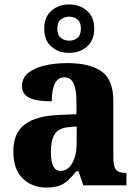

<svg xmlns="http://www.w3.org/2000/svg" viewBox="-20 -834 616 864"><path d="M187 10Q126 10 83 -30Q40 -70 40 -154Q40 -235 91.5 -274Q143 -313 248 -317L324 -320V-374Q324 -430 311.5 -458Q299 -486 269 -486Q241 -486 227 -458Q213 -430 213 -378Q145 -378 112 -394Q79 -410 79 -446Q79 -483 106.5 -505.5Q134 -528 180.5 -539Q227 -550 282 -550Q386 -550 438 -512Q490 -474 490 -380V-126Q490 -85 502 -70.5Q514 -56 546 -56H549V0H355L333 -64H324Q303 -38 285 -21.5Q267 -5 244 2.5Q221 10 187 10ZM252 -65Q285 -65 305 -99.5Q325 -134 325 -191V-265L291 -262Q244 -258 226.5 -230.5Q209 -203 209 -150Q209 -65 252 -65ZM291 -596Q244 -596 211.5 -624Q179 -652 179 -705Q179 -758 211.5 -786Q244 -814 291 -814Q338 -814 371 -786Q404 -758 404 -705Q404 -652 371 -624Q338 -596 291 -596ZM291 -651Q313 -651 328.5 -663.5Q344 -676 344 -705Q344 -734 328.5 -746.5Q313 -759 291 -759Q270 -759 254 -746.5Q238 -734 238 -705Q238 -676 254 -663.5Q270 -651 291 -651Z"/></svg>

Font: Noto Serif Ethiopic SemiCondensed ExtraBold
Style: Regular
Weight: 800
Width: 4
Designer: Monotype Design Team
Foundry: Monotype Imaging Inc.
Version: Version 2.102; ttfautohint (v1.8.4.7-5d5b)